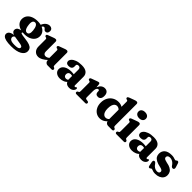

<svg xmlns="http://www.w3.org/2000/svg" viewBox="256 -2166 3829 3829"><g transform="rotate(45 2170.5 -252.0)"><path d="M372 -59Q310.5 -66.5 280.8 -72Q251 -77.5 241.5 -83.2Q232 -89 232 -97Q232 -103.5 237.5 -109Q243 -114.5 254 -120L245.5 -128.5Q184.5 -126 149.5 -112.2Q114.5 -98.5 100.2 -77.8Q86 -57 86 -33.5Q86 -7.5 100.5 11.5Q115 30.5 155.5 44.2Q196 58 272.5 67.5Q332.5 75 366.5 82.5Q400.5 90 414.5 100.2Q428.5 110.5 428.5 126Q428.5 142.5 417 154.2Q405.5 166 378.2 172.2Q351 178.5 303.5 178.5Q221 178.5 189.5 157.8Q158 137 158 102Q158 85.5 169.5 71.5Q181 57.5 201.5 52.5L194.5 39Q99.5 46.5 61.8 73.5Q24 100.5 24 141.5Q24 173 48.2 196.2Q72.5 219.5 126.5 232.2Q180.5 245 270 245Q422 245 501 198.5Q580 152 580 79Q580 38.5 559.5 11Q539 -16.5 493.2 -33.2Q447.5 -50 372 -59ZM368 -436 411.5 -430.5Q426.5 -464 438.2 -478.5Q450 -493 466.5 -493Q480.5 -493 488.8 -485.8Q497 -478.5 504 -469Q511 -459.5 521.8 -452.2Q532.5 -445 551 -445Q578.5 -445 594.2 -464.8Q610 -484.5 610 -517Q610 -553 587.8 -572.8Q565.5 -592.5 531 -592.5Q487 -592.5 449 -563.5Q411 -534.5 386 -475ZM538.5 -305Q538.5 -355.5 510.2 -396.2Q482 -437 428.2 -461.2Q374.5 -485.5 297.5 -485.5Q217.5 -485.5 159.5 -461.2Q101.5 -437 70 -393Q38.5 -349 38.5 -290.5Q38.5 -239.5 68 -199Q97.5 -158.5 153 -135.2Q208.5 -112 287.5 -112Q363.5 -112 419.8 -136.2Q476 -160.5 507.2 -204Q538.5 -247.5 538.5 -305ZM271.5 -430.5Q308 -432.5 330.5 -395Q353 -357.5 359.5 -289Q365.5 -232 351.8 -201.2Q338 -170.5 305 -168.5Q281.5 -167.5 263.2 -183.5Q245 -199.5 233.5 -232.2Q222 -265 217.5 -312.5Q213 -349 218 -374.8Q223 -400.5 236.5 -414.8Q250 -429 271.5 -430.5Z M983.5 -79.5V-102.5L977 -104.5V-337.5Q977 -354.5 972.5 -361.2Q968 -368 959 -371L942 -373.5Q932.5 -378 927.2 -384.2Q922 -390.5 922 -400.5Q922 -412 928.8 -419.5Q935.5 -427 952 -433L1053 -470.5Q1074.5 -479 1088.2 -482.8Q1102 -486.5 1115 -486.5Q1132.5 -486.5 1142 -476Q1151.5 -465.5 1151.5 -449V-106Q1151.5 -86 1155.5 -77.8Q1159.5 -69.5 1167.5 -65.5L1180.5 -61Q1191 -55.5 1196.2 -48Q1201.5 -40.5 1201.5 -30Q1201.5 -16 1192.5 -8Q1183.5 0 1166 0H1058.5Q1027.5 0 1005.5 -22.8Q983.5 -45.5 983.5 -79.5ZM661.5 -140V-337.5Q661.5 -354.5 656.8 -361.2Q652 -368 643.5 -371L626.5 -373.5Q616.5 -378 611.5 -384.2Q606.5 -390.5 606.5 -400.5Q606.5 -412 613.2 -419.5Q620 -427 636.5 -433L737.5 -470.5Q759.5 -479 773 -482.8Q786.5 -486.5 799 -486.5Q816.5 -486.5 826 -476Q835.5 -465.5 835.5 -449V-173.5Q835.5 -136.5 852.2 -117.8Q869 -99 898 -99Q916.5 -99 936.8 -107.2Q957 -115.5 977.5 -133.5L996 -150.5L1025 -118L1004.5 -98.5Q940 -38 891.5 -12.5Q843 13 801.5 13Q739 13 700.2 -29Q661.5 -71 661.5 -140Z M1565 -69.5V-82L1551 -85V-378.5Q1551 -404.5 1537 -419.5Q1523 -434.5 1498.5 -434.5Q1477.5 -434.5 1464.8 -425.2Q1452 -416 1452 -401.5V-361.5Q1452 -326 1428 -306.2Q1404 -286.5 1359.5 -286.5Q1322 -286.5 1303 -303.5Q1284 -320.5 1284 -350.5Q1284 -382.5 1312.5 -414Q1341 -445.5 1397.2 -466.2Q1453.5 -487 1537.5 -487Q1632 -487 1677.8 -449Q1723.5 -411 1723.5 -346V-106.5Q1723.5 -96 1728.5 -89.5Q1733.5 -83 1744 -83Q1752 -83 1756.5 -86.5Q1761 -90 1765 -94Q1767.5 -96.5 1770.5 -98.5Q1773.5 -100.5 1778 -100.5Q1787 -100.5 1791.8 -94Q1796.5 -87.5 1796.5 -77.5Q1796.5 -57.5 1782.5 -36.5Q1768.5 -15.5 1742 -1.2Q1715.5 13 1677.5 13Q1628 13 1596.5 -9.8Q1565 -32.5 1565 -69.5ZM1264.5 -106Q1264.5 -171.5 1323.8 -210.8Q1383 -250 1486.5 -250Q1516.5 -250 1540.2 -245.8Q1564 -241.5 1580 -234L1565 -190.5Q1551.5 -197 1538 -200.5Q1524.5 -204 1508 -204Q1477 -204 1458.8 -186.2Q1440.5 -168.5 1440.5 -137.5Q1440.5 -105.5 1457.2 -88.8Q1474 -72 1500.5 -72Q1522 -72 1540.5 -81.5Q1559 -91 1570.5 -105.5L1582.5 -64.5Q1557 -27.5 1510.8 -7.2Q1464.5 13 1412.5 13Q1346 13 1305.2 -20.2Q1264.5 -53.5 1264.5 -106Z M2039 -265Q2039 -340 2059 -389.5Q2079 -439 2113 -463.5Q2147 -488 2187.5 -488Q2235.5 -488 2262.5 -458.2Q2289.5 -428.5 2289.5 -371.5Q2289.5 -317 2267.2 -291Q2245 -265 2209.5 -265Q2173.5 -265 2155.2 -283Q2137 -301 2136.5 -332.5V-352Q2136.5 -366.5 2130 -373.5Q2123.5 -380.5 2111 -380.5Q2097.5 -380.5 2085.5 -369Q2073.5 -357.5 2066.2 -333.5Q2059 -309.5 2059 -272.5ZM2049 -446.5 2059 -338.5V-106Q2059 -88 2064.8 -79Q2070.5 -70 2086 -67.5L2124.5 -61.5Q2139 -59 2145.8 -51Q2152.5 -43 2152.5 -30Q2152.5 -16 2143.2 -8Q2134 0 2116.5 0H1871.5Q1854.5 0 1845.2 -8Q1836 -16 1836 -30Q1836 -40.5 1841.2 -47.8Q1846.5 -55 1857 -60.5L1870.5 -65.5Q1878.5 -69.5 1882.5 -77.8Q1886.5 -86 1886.5 -106V-337Q1886.5 -354 1882 -360.8Q1877.5 -367.5 1868.5 -370.5L1851.5 -373.5Q1842 -377 1836.8 -383.5Q1831.5 -390 1831.5 -400Q1831.5 -411.5 1838.5 -419.2Q1845.5 -427 1861.5 -433L1961.5 -469.5Q1985 -478.5 1998 -482.5Q2011 -486.5 2019.5 -486.5Q2032 -486.5 2039 -477.5Q2046 -468.5 2049 -446.5Z M2689.5 -91.5 2683 -94V-600.5Q2683 -617 2678.5 -623.8Q2674 -630.5 2665 -633.5L2648 -636.5Q2638.5 -640.5 2633.2 -646.8Q2628 -653 2628 -663Q2628 -674.5 2634.8 -682Q2641.5 -689.5 2658 -696L2759 -733.5Q2780.5 -741.5 2794 -745.2Q2807.5 -749 2821 -749Q2838.5 -749 2847.8 -738.5Q2857 -728 2857 -711.5V-106Q2857 -86 2861.2 -77.8Q2865.5 -69.5 2873 -65.5L2886.5 -61Q2897 -55.5 2902.2 -48Q2907.5 -40.5 2907.5 -30Q2907.5 -16 2898.5 -8Q2889.5 0 2872 0H2762.5Q2732.5 0 2711 -20Q2689.5 -40 2689.5 -69.5ZM2330 -223Q2330 -303 2362.2 -362.5Q2394.5 -422 2450 -454.8Q2505.5 -487.5 2575 -487.5Q2634.5 -487.5 2679.2 -461Q2724 -434.5 2754.5 -382.5L2710.5 -338.5Q2689 -376.5 2663.8 -393.2Q2638.5 -410 2609 -410Q2580.5 -410 2558.2 -391.8Q2536 -373.5 2523.2 -336.2Q2510.5 -299 2510.5 -241.5Q2510.5 -186.5 2523.5 -150.8Q2536.5 -115 2559 -97.5Q2581.5 -80 2610 -80Q2641 -80 2667.2 -99.2Q2693.5 -118.5 2715 -158.5L2743.5 -125.5Q2703 -61 2651.2 -24Q2599.5 13 2535 13Q2476 13 2429.8 -17Q2383.5 -47 2356.8 -100.2Q2330 -153.5 2330 -223Z M3190 -449V-106Q3190 -86 3194 -77.8Q3198 -69.5 3206 -65.5L3219 -61Q3229.5 -55.5 3234.8 -48Q3240 -40.5 3240 -30Q3240 -16 3231 -8Q3222 0 3204.5 0H3000.5Q2983 0 2974 -8Q2965 -16 2965 -30Q2965 -40.5 2970.2 -48Q2975.5 -55.5 2986 -60.5L2999.5 -65.5Q3007.5 -69.5 3011.5 -77.8Q3015.5 -86 3015.5 -106V-338Q3015.5 -354.5 3011 -361.2Q3006.5 -368 2997.5 -371L2980.5 -374Q2971 -378 2965.8 -384.2Q2960.5 -390.5 2960.5 -400.5Q2960.5 -412 2967.2 -419.5Q2974 -427 2990.5 -433.5L3091.5 -470.5Q3113.5 -479 3127 -482.8Q3140.5 -486.5 3153 -486.5Q3171 -486.5 3180.5 -476Q3190 -465.5 3190 -449ZM3092 -545.5Q3044.5 -545.5 3016.2 -569Q2988 -592.5 2988 -632Q2988 -671 3016.2 -694Q3044.5 -717 3092 -717Q3140 -717 3168 -694Q3196 -671 3196 -632Q3196 -592.5 3168 -569Q3140 -545.5 3092 -545.5Z M3595.5 -69.5V-82L3581.5 -85V-378.5Q3581.5 -404.5 3567.5 -419.5Q3553.5 -434.5 3529 -434.5Q3508 -434.5 3495.2 -425.2Q3482.5 -416 3482.5 -401.5V-361.5Q3482.5 -326 3458.5 -306.2Q3434.5 -286.5 3390 -286.5Q3352.5 -286.5 3333.5 -303.5Q3314.5 -320.5 3314.5 -350.5Q3314.5 -382.5 3343 -414Q3371.5 -445.5 3427.8 -466.2Q3484 -487 3568 -487Q3662.5 -487 3708.2 -449Q3754 -411 3754 -346V-106.5Q3754 -96 3759 -89.5Q3764 -83 3774.5 -83Q3782.5 -83 3787 -86.5Q3791.5 -90 3795.5 -94Q3798 -96.5 3801 -98.5Q3804 -100.5 3808.5 -100.5Q3817.5 -100.5 3822.2 -94Q3827 -87.5 3827 -77.5Q3827 -57.5 3813 -36.5Q3799 -15.5 3772.5 -1.2Q3746 13 3708 13Q3658.5 13 3627 -9.8Q3595.5 -32.5 3595.5 -69.5ZM3295 -106Q3295 -171.5 3354.2 -210.8Q3413.5 -250 3517 -250Q3547 -250 3570.8 -245.8Q3594.5 -241.5 3610.5 -234L3595.5 -190.5Q3582 -197 3568.5 -200.5Q3555 -204 3538.5 -204Q3507.5 -204 3489.2 -186.2Q3471 -168.5 3471 -137.5Q3471 -105.5 3487.8 -88.8Q3504.5 -72 3531 -72Q3552.5 -72 3571 -81.5Q3589.5 -91 3601 -105.5L3613 -64.5Q3587.5 -27.5 3541.2 -7.2Q3495 13 3443 13Q3376.5 13 3335.8 -20.2Q3295 -53.5 3295 -106Z M4092 -47.5Q4122 -47.5 4137.5 -61.2Q4153 -75 4153 -94.5Q4153 -108 4146.5 -118.5Q4140 -129 4124.2 -137.5Q4108.5 -146 4081.5 -152Q4002 -168 3955.8 -192.5Q3909.5 -217 3890 -250.5Q3870.5 -284 3870.5 -326Q3870.5 -400.5 3922 -444Q3973.5 -487.5 4075.5 -487.5Q4108 -487.5 4130 -482Q4152 -476.5 4166.5 -470.8Q4181 -465 4191 -465Q4201.5 -465 4208.5 -470.8Q4215.5 -476.5 4222.5 -482.2Q4229.5 -488 4240.5 -488Q4251.5 -488 4260.8 -480.8Q4270 -473.5 4276 -455L4300.5 -377.5Q4309.5 -352.5 4305 -336Q4300.5 -319.5 4285.5 -314Q4270.5 -308.5 4255.5 -314Q4240.5 -319.5 4229 -335Q4209.5 -366 4187 -386.5Q4164.5 -407 4139 -417.5Q4113.5 -428 4084.5 -428Q4050 -428 4033 -413.2Q4016 -398.5 4016 -375Q4016 -359.5 4024.2 -348Q4032.5 -336.5 4052.8 -327.8Q4073 -319 4108.5 -311.5Q4176 -300 4217.5 -277Q4259 -254 4278.2 -220.5Q4297.5 -187 4297.5 -142Q4297.5 -96 4272.8 -61Q4248 -26 4204 -6.8Q4160 12.5 4103 12.5Q4066.5 12.5 4044.5 6.5Q4022.5 0.5 4009.8 -5.5Q3997 -11.5 3989 -11.5Q3978.5 -11.5 3970.2 -5.5Q3962 0.5 3954 6.5Q3946 12.5 3936 12.5Q3926 12.5 3918 5Q3910 -2.5 3906.5 -20.5L3890 -100Q3885.5 -123 3889 -138Q3892.5 -153 3907.5 -158Q3921 -162.5 3933.8 -155.5Q3946.5 -148.5 3959 -131.5Q3987 -88 4021 -67.8Q4055 -47.5 4092 -47.5Z"/></g></svg>

Font: Fraunces 28pt Soft Wonky
Style: Bold
Weight: 700
Version: Version 1.000;[b76b70a41]